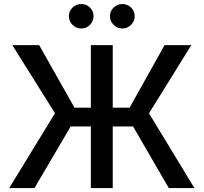

<svg xmlns="http://www.w3.org/2000/svg" viewBox="-20 -957 1036 977"><path d="M553.7 -727.5V-409.2H639.6L817.4 -727.5H953.6L738.3 -380.4L969.2 0H838.9L657.2 -313.5H553.7V0H442.4V-313.5H339.8L155.3 0H26.9L259.8 -380.9L42.5 -727.5H179.2L358.9 -409.2H442.4V-727.5ZM393.6 -812Q367.2 -812 348.9 -830.6Q330.6 -849.1 330.6 -874.5Q330.6 -900.4 348.9 -918.5Q367.2 -936.5 393.6 -936.5Q419.4 -936.5 437.7 -918.5Q456.1 -900.4 456.1 -874.5Q456.1 -849.1 437.7 -830.6Q419.4 -812 393.6 -812ZM602.5 -812Q576.7 -812 558.1 -830.6Q539.6 -849.1 539.6 -874.5Q539.6 -900.4 558.1 -918.5Q576.7 -936.5 602.5 -936.5Q628.4 -936.5 647 -918.5Q665.5 -900.4 665.5 -874.5Q665.5 -849.1 647 -830.6Q628.4 -812 602.5 -812Z"/></svg>

Font: Inter Medium
Style: Regular
Weight: 500
Designer: Rasmus Andersson
Foundry: rsms
Version: Version 4.001;git-9221beed3